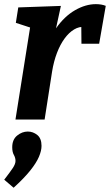

<svg xmlns="http://www.w3.org/2000/svg" viewBox="-30 -566 521 909"><path d="M43.2 0 123.2 -503.4 172.1 -416.3 45 -457.9 56.5 -530.9 258.3 -538 221.3 -368.2 177.8 -291.8Q196 -376.2 235.7 -432.6Q275.4 -489.1 325.5 -517.8Q375.6 -546.4 423.7 -546.4Q450.9 -546.4 470.7 -538.3L439.4 -358.8H355.6L354.8 -450.5L370.7 -438.4Q345.1 -441.1 320.8 -426.5Q296.4 -411.9 275.6 -383.5Q254.8 -355.1 239.7 -315.4Q224.5 -275.7 216.6 -227.2L181.2 0ZM34.5 322.8 -10 284.8Q17.9 248.6 30.6 229.5Q43.4 210.3 43.4 195.9Q43.4 181.1 35.7 167.6Q27.9 154 27.9 131.1Q27.9 94.6 51.3 75.7Q74.6 56.8 101.6 56.8Q126.3 56.8 146.5 73Q166.6 89.2 166.6 124.7Q166.6 147.3 154.4 176.2Q142.1 205.1 113.3 241.2Q84.5 277.3 34.5 322.8Z"/></svg>

Font: Bitter Thin
Style: Italic
Weight: 100
Italic angle: -9°
Designer: Sol Matas, and Bitter project Authors
Foundry: Sol Matas
Version: Version 2.002